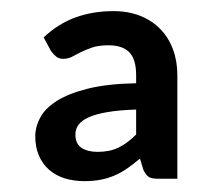

<svg xmlns="http://www.w3.org/2000/svg" viewBox="-20 -750 408 354"><path d="M231 -548Q199 -547 177.5 -543.2Q156 -539.5 143 -533.5Q130 -527.5 124.5 -519.5Q119 -511.5 119 -502.5Q119 -485 130.2 -477.5Q141.5 -470 160 -470Q182.5 -470 198.8 -478Q215 -486 231 -502ZM60.5 -681Q87.5 -706.5 119.5 -718Q151.5 -729.5 189 -729.5Q216.5 -729.5 238.5 -720.8Q260.5 -712 275.8 -696.2Q291 -680.5 299 -658.8Q307 -637 307 -611.5V-420.5H271Q260 -420.5 254.8 -423.5Q249.5 -426.5 244.5 -436.5L238 -457.5Q226 -447.5 215 -439.8Q204 -432 192 -426.8Q180 -421.5 166.2 -418.8Q152.5 -416 136 -416Q116 -416 99.2 -421.2Q82.5 -426.5 70.5 -437Q58.5 -447.5 51.8 -463Q45 -478.5 45 -499Q45 -516 54 -533Q63 -550 84.5 -563.8Q106 -577.5 141.8 -586.5Q177.5 -595.5 231 -596.5V-611.5Q231 -641 218.2 -653.8Q205.5 -666.5 180 -666.5Q162 -666.5 150.2 -662.5Q138.5 -658.5 129.5 -654Q120.5 -649.5 113 -645.5Q105.5 -641.5 96.5 -641.5Q88.5 -641.5 83.2 -646Q78 -650.5 74 -656Z"/></svg>

Font: TypoPRO Lato
Style: Regular
Weight: 600
Designer: Lukasz Dziedzic with Adam Twardoch and Botio Nikoltchev
Foundry: tyPoland Lukasz Dziedzic
Version: Version 2.010; 2014-09-01; http://www.latofonts.com/